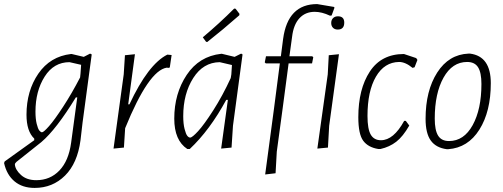

<svg xmlns="http://www.w3.org/2000/svg" viewBox="-77 -725 2470 942"><path d="M275 -460 334 -446 365 -462 373 -458 328 -123 318 -37Q303 76 242 136.5Q181 197 93 197Q33 197 -5.5 165Q-44 133 -57 75L-54 67L91 -37V-45Q53 -81 53 -162Q53 -279 111 -363.5Q169 -448 271 -460ZM97 -177Q97 -142 103 -117.5Q109 -93 116 -84.5Q123 -76 129 -76Q137 -76 163.5 -106Q190 -136 232.5 -201Q275 -266 316 -345L318 -364L321 -407L264 -420Q187 -420 142 -349Q97 -278 97 -177ZM101 159Q169 159 214.5 111.5Q260 64 272 -25L302 -247H295Q199 -90 126 -28L4 69Q-4 76 -4 82Q-2 108 26 133.5Q54 159 101 159Z M585 -459 552 -213H558Q650 -410 744 -457L765 -455L756 -394L751 -392L741 -393Q652 -379 537 -96L531 -1L480 4L530 -360L536 -454Z M1072 -683 1079 -682 1098 -657 1097 -650Q1015 -578 940 -519L934 -520L918 -542Q999 -610 1072 -683ZM1008 -461H1012L1074 -446L1106 -462L1113 -458L1066 -108L1059 -1L1008 4L1041 -235H1033Q952 -86 854 6H842Q778 -36 778 -143Q778 -266 839 -357.5Q900 -449 1008 -461ZM822 -155Q822 -118 828.5 -92.5Q835 -67 842 -58.5Q849 -50 856 -50Q866 -50 895 -81.5Q924 -113 969.5 -184Q1015 -255 1055 -342L1058 -360L1061 -406L1001 -420Q920 -419 871 -342Q822 -265 822 -155Z M1455 -449 1460 -444 1454 -414H1339L1310 -195L1281 19L1275 125L1224 131L1267 -190L1296 -414H1227L1222 -419L1228 -449H1301L1312 -534Q1335 -705 1479 -705L1562 -691L1564 -687L1550 -649L1542 -648Q1502 -667 1467 -667Q1421 -667 1392 -635.5Q1363 -604 1356 -544L1343 -449Z M1581 -645Q1612 -645 1612 -614Q1612 -580 1580 -580Q1565 -580 1556.5 -589Q1548 -598 1548 -612Q1548 -627 1557 -636Q1566 -645 1581 -645ZM1586 -459 1538 -108 1532 -1 1480 4 1531 -360 1536 -454Z M1905 -460 1965 -440 1971 -431 1957 -395 1947 -392Q1912 -421 1881 -421Q1809 -420 1767.5 -349Q1726 -278 1726 -156Q1726 -92 1742 -64.5Q1758 -37 1792 -37Q1854 -37 1906 -132H1914L1931 -109Q1900 -55 1867 -29.5Q1834 -4 1790 6H1779Q1729 -2 1705 -34.5Q1681 -67 1681 -150Q1681 -288 1737.5 -374Q1794 -460 1905 -460Z M2222 -462H2229Q2331 -449 2331 -317Q2331 -178 2275 -89Q2219 0 2122 7H2115Q2062 0 2036.5 -35.5Q2011 -71 2011 -142Q2011 -280 2068 -369Q2125 -458 2222 -462ZM2215 -421Q2142 -421 2099 -344Q2056 -267 2056 -143Q2056 -86 2072.5 -59.5Q2089 -33 2126 -33Q2199 -33 2242 -111Q2285 -189 2285 -313Q2285 -369 2268.5 -395Q2252 -421 2215 -421Z"/></svg>

Font: Alegreya Sans SC Light
Style: Italic
Weight: 300
Italic angle: -7°
Designer: Juan Pablo del Peral
Foundry: Huerta Tipografica
Version: Version 2.007